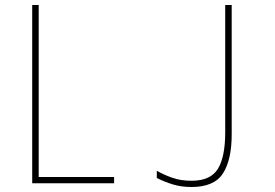

<svg xmlns="http://www.w3.org/2000/svg" viewBox="-20 -734 1100 769"><path d="M109 0V-714H135V-25H437V0ZM747 15Q707 15 673.5 5Q640 -5 608 -21V-50Q636 -34 670 -22Q704 -10 747 -10Q823 -10 852.5 -57.5Q882 -105 882 -204V-714H908V-196Q908 -94 873 -39.5Q838 15 747 15Z"/></svg>

Font: Noto Sans Mono Condensed Thin
Style: Regular
Weight: 100
Width: 3
Designer: Monotype Design Team
Foundry: Monotype Imaging Inc.
Version: Version 2.014; ttfautohint (v1.8.4.7-5d5b)